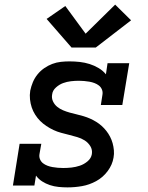

<svg xmlns="http://www.w3.org/2000/svg" viewBox="-20 -804 640 832"><path d="M272 8Q253 8 233.5 6Q214 4 196 -2Q178 -8 162.5 -18Q147 -28 136 -43L129 0H36L65 -181H159L151 -136Q149 -124 153.5 -113.5Q158 -103 166.5 -96.5Q175 -90 185.5 -86Q196 -82 207.5 -80Q219 -78 230.5 -77Q242 -76 254 -76Q272 -76 290 -78Q308 -80 326 -86Q344 -92 359.5 -105Q375 -118 378 -136Q381 -155 371.5 -170.5Q362 -186 347 -195.5Q332 -205 314.5 -210Q297 -215 279.5 -219.5Q262 -224 245 -228.5Q228 -233 212 -240.5Q196 -248 181 -258Q166 -268 154 -280Q142 -292 132.5 -307Q123 -322 117.5 -338.5Q112 -355 110 -373.5Q108 -392 111 -411Q115 -430 122.5 -448Q130 -466 142.5 -481.5Q155 -497 171.5 -508.5Q188 -520 206.5 -527Q225 -534 244 -536Q263 -538 281 -538Q304 -538 326 -535.5Q348 -533 368.5 -526.5Q389 -520 407.5 -509Q426 -498 439 -482L446 -530H540L510 -349H417L424 -394Q426 -406 421.5 -416.5Q417 -427 408.5 -433.5Q400 -440 389.5 -444Q379 -448 367.5 -450Q356 -452 344.5 -453Q333 -454 322 -454Q305 -454 287.5 -452Q270 -450 253.5 -444Q237 -438 222.5 -425Q208 -412 206 -395Q203 -379 209.5 -365Q216 -351 227.5 -341.5Q239 -332 253.5 -326Q268 -320 282.5 -316Q297 -312 312 -308.5Q327 -305 342 -300.5Q357 -296 370.5 -290Q384 -284 397 -276Q410 -268 421 -258Q432 -248 441 -236.5Q450 -225 457 -211.5Q464 -198 468 -183.5Q472 -169 473.5 -153Q475 -137 472 -121Q467 -90 446.5 -62.5Q426 -35 396.5 -19Q367 -3 335.5 2.5Q304 8 273 8Q273 8 272.5 8Q272 8 272 8ZM290 -598 182 -722 263 -778 351 -658 479 -784 548 -716 395 -598Z"/></svg>

Font: Iosevka Curly Slab MdExObl
Style: Regular
Weight: 500
Width: 7
Italic angle: -9°
Monospace: yes
Designer: Belleve Invis
Foundry: Belleve Invis
Version: Version 11.1.0; ttfautohint (v1.8.3)